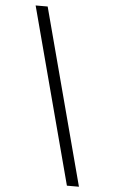

<svg xmlns="http://www.w3.org/2000/svg" viewBox="-63 -865 626 1049"><g transform="rotate(5 250.0 -340.0)"><path d="M345 143 89 -823H155L411 143Z"/></g></svg>

Font: Iosevka Curly Light Oblique
Style: Regular
Weight: 300
Italic angle: -9°
Monospace: yes
Designer: Belleve Invis
Foundry: Belleve Invis
Version: Version 11.1.0; ttfautohint (v1.8.3)